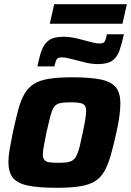

<svg xmlns="http://www.w3.org/2000/svg" viewBox="-20 -886 624 914"><path d="M250 8Q161 8 111 -3Q61 -14 40.5 -41Q20 -68 20 -114Q20 -141 26 -175.5Q32 -210 41 -255Q55 -319 67 -364Q79 -409 96.5 -439Q114 -469 141.5 -486.5Q169 -504 213.5 -511Q258 -518 324 -518Q413 -518 462.5 -507Q512 -496 532.5 -469Q553 -442 553 -395Q553 -368 548.5 -333.5Q544 -299 534 -255Q520 -191 507 -146Q494 -101 477 -71Q460 -41 432.5 -23.5Q405 -6 360.5 1Q316 8 250 8ZM257 -111Q283 -111 300 -113.5Q317 -116 327.5 -124Q338 -132 345.5 -147.5Q353 -163 359.5 -189.5Q366 -216 374 -255Q382 -292 386 -317Q390 -342 390 -358Q390 -376 383 -384.5Q376 -393 360 -396Q344 -399 317 -399Q285 -399 266 -395Q247 -391 237 -376Q227 -361 219.5 -332.5Q212 -304 201 -255Q194 -217 189 -192Q184 -167 184 -151Q184 -134 191 -125Q198 -116 214 -113.5Q230 -111 257 -111ZM158 -570Q167 -615 178.5 -646.5Q190 -678 213 -694.5Q236 -711 281 -711Q310 -711 337 -705Q364 -699 389 -692Q408 -687 424 -683Q440 -679 454 -679Q473 -679 478.5 -688.5Q484 -698 489 -723H570Q560 -678 549 -646Q538 -614 515 -597.5Q492 -581 447 -581Q417 -581 390.5 -587.5Q364 -594 340 -600Q321 -605 304 -609Q287 -613 274 -613Q256 -613 250 -603.5Q244 -594 239 -570ZM217 -773 238 -866H584L563 -773Z"/></svg>

Font: Saira Thin
Style: Bold Italic
Weight: 700
Italic angle: -12°
Version: Version 1.101